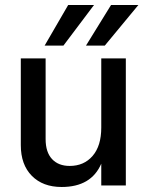

<svg xmlns="http://www.w3.org/2000/svg" viewBox="-20 -740 591 766"><path d="M482 0H384V-87Q344 6 226 6Q151 6 107 -38.5Q63 -83 63 -161V-507H162V-185Q162 -133 187.5 -105.5Q213 -78 258 -78Q315 -78 349.5 -118Q384 -158 384 -231V-507H482ZM398 -558H323L423 -720H532ZM233 -558H158L252 -720H355Z"/></svg>

Font: Hind Vadodara Medium
Style: Regular
Weight: 500
Designer: Hitesh Malaviya
Foundry: Indian Type Foundry
Version: Version 1.001;PS 1.0;hotconv 1.0.86;makeotf.lib2.5.63406; tt